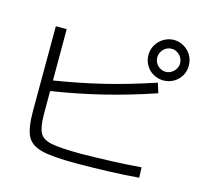

<svg xmlns="http://www.w3.org/2000/svg" viewBox="-107 -897 1079 1001"><g transform="rotate(15 432.0 -397.0)"><path d="M97.7 -226.6 98.6 -683.6H157.2V-406.7Q298.3 -429.2 422.1 -459.5Q545.9 -489.7 688.5 -537.1L705.1 -484.4Q565.4 -437 432.1 -404.3Q298.8 -371.6 157.2 -349.6V-224.6Q157.7 -154.3 173.6 -124.8Q189.5 -95.2 236.6 -85.4Q283.7 -75.7 396.5 -75.2Q479 -76.2 566.2 -79.6Q653.3 -83 720.7 -88.9L722.7 -33.2Q652.8 -27.3 559.3 -23.9Q465.8 -20.5 385.7 -20.5Q257.3 -20.5 198.5 -35.4Q139.6 -50.3 118.7 -92.3Q97.7 -134.3 97.7 -226.6ZM603.5 -664.1Q603.5 -693.8 618.2 -719Q632.8 -744.1 658 -759Q683.1 -773.9 712.9 -774.4Q742.2 -773.9 767.3 -759Q792.5 -744.1 807.1 -719Q821.8 -693.8 821.3 -664.1Q821.8 -634.3 807.1 -609.4Q792.5 -584.5 767.3 -570.1Q742.2 -555.7 712.9 -555.7Q683.1 -555.7 658 -570.1Q632.8 -584.5 618.2 -609.4Q603.5 -634.3 603.5 -664.1ZM774.4 -664.1Q774.4 -680.7 765.9 -695.1Q757.3 -709.5 743.2 -718Q729 -726.6 712.9 -726.6Q696.3 -726.6 682.1 -718Q668 -709.5 659.7 -695.1Q651.4 -680.7 651.4 -664.1Q651.4 -647.5 659.7 -633.3Q668 -619.1 682.1 -610.8Q696.3 -602.5 712.9 -602.5Q729 -602.5 743.2 -611.1Q757.3 -619.6 765.9 -633.8Q774.4 -647.9 774.4 -664.1Z"/></g></svg>

Font: Pretendard GOV Light
Style: Regular
Weight: 300
Designer: Base glyphs from Inter by Rasmus Andersson; Hangeul glyphs from Noto Sans CJK(Source Han Sans) by Jang Soo-young and Kan
Foundry: Kil Hyung-jin
Version: Version 1.309